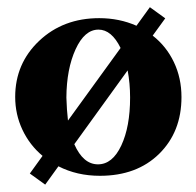

<svg xmlns="http://www.w3.org/2000/svg" viewBox="-20 -475 543 531"><path d="M105 35.6 62.5 4.9 97.7 -43.9Q62 -73.7 42 -116.2Q22 -158.7 22 -207Q22 -299.3 88.4 -362.1Q154.8 -424.8 254.4 -424.8Q310.1 -424.8 357.4 -403.8L394.5 -455.1L437 -424.3L402.3 -376.5Q439.9 -347.2 460.9 -303.2Q481.9 -259.3 481.9 -206.5Q481.9 -110.4 420.2 -49.6Q358.4 11.2 256.3 11.2Q192.9 11.2 141.6 -15.1ZM163.6 -205.1Q164.6 -170.9 168 -141.6L313.5 -342.3Q288.6 -393.1 252.4 -393.1Q213.9 -393.1 189 -338.6Q164.1 -284.2 163.6 -205.1ZM251 -20.5Q291 -20.5 315.4 -72.5Q339.8 -124.5 339.8 -205.1Q339.8 -244.6 333 -280.3L185.5 -76.2Q210 -20.5 251 -20.5Z"/></svg>

Font: Elstob 18pt
Style: Bold
Weight: 700
Designer: Peter S. Baker
Version: Version 1.015